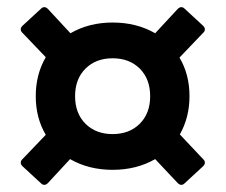

<svg xmlns="http://www.w3.org/2000/svg" viewBox="-20 -655 631 537"><path d="M43 -190Q38 -195 38 -200Q38 -205 42 -209L108 -278Q80 -325 80 -386Q80 -447 108 -495L42 -564Q38 -568 38 -573Q38 -578 43 -583L95 -631Q99 -635 104 -635Q109 -635 114 -630L177 -562Q229 -592 295 -592Q362 -592 414 -562L477 -630Q482 -635 487 -635Q492 -635 496 -631L548 -583Q553 -578 553 -573Q553 -568 549 -564L482 -494Q510 -447 510 -386Q510 -327 483 -279L549 -209Q553 -205 553 -200Q553 -195 548 -190L496 -142Q492 -138 487 -138Q482 -138 477 -143L414 -210Q362 -180 295 -180Q228 -180 176 -210L114 -143Q109 -138 104 -138Q99 -138 95 -142ZM400 -386Q400 -434 371 -463Q342 -492 295 -492Q248 -492 219 -463Q190 -434 190 -386Q190 -338 219 -309Q248 -280 295 -280Q342 -280 371 -309Q400 -338 400 -386Z"/></svg>

Font: LINE Seed Sans KR Bold
Style: Regular
Weight: 700
Designer: LINE BX Design & Sandoll Inc & Dalton Maag Ltd
Foundry: Sandoll Inc.
Version: Version 1.000